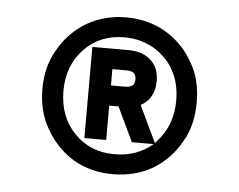

<svg xmlns="http://www.w3.org/2000/svg" viewBox="-38 -743 613 492"><g transform="rotate(5 268.5 -497.5)"><path d="M440.9 -600.1Q466.8 -557.6 466.8 -498Q466.8 -437.5 440.9 -395Q415.5 -349.1 370.1 -321.8Q325.2 -295.9 268.1 -295.9Q211.9 -295.9 167 -321.8Q123 -348.6 96.2 -395Q69.8 -439.9 69.8 -498Q69.8 -556.6 96.2 -600.1Q121.1 -645 167 -672.9Q212.9 -699.2 268.1 -699.2Q324.2 -699.2 370.1 -672.9Q416 -645 440.9 -600.1ZM373 -389.2Q414.1 -433.1 414.1 -498Q414.1 -543 395 -576.2Q378.4 -607.4 342.8 -628.9Q308.6 -647.9 268.1 -647.9Q205.6 -647.9 165 -606Q124 -563.5 124 -498Q124 -431.6 165 -389.2Q205.6 -347.2 268.1 -347.2Q325.7 -347.2 366.2 -381.8H310.1L268.1 -470.2H244.1V-381.8H188V-616.2H279.8Q317.4 -616.2 337.9 -597.2Q359.9 -578.1 359.9 -543Q359.9 -518.6 348.1 -500Q338.9 -486.3 324.2 -479L369.1 -384.8ZM278.8 -564H244.1V-522H278.8Q293 -522 299.1 -526.9Q305.2 -531.7 305.2 -543Q305.2 -554.2 299.1 -559.1Q293 -564 278.8 -564Z"/></g></svg>

Font: D-DIN-PRO Medium
Style: Regular
Weight: 500
Designer: datto
Foundry: CyberFei
Version: Version 1.000;hotconv 1.0.109;makeotfexe 2.5.65596